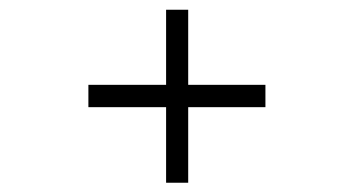

<svg xmlns="http://www.w3.org/2000/svg" viewBox="-20 -506 750 404"><path d="M329.5 -121.5V-280.5H166V-327.5H329.5V-485.5H376V-327.5H538.5V-280.5H376V-121.5Z"/></svg>

Font: League Mono UltraLight
Style: Regular
Weight: 200
Width: 6
Designer: Tyler Finck
Foundry: The League of Moveable Type / Tyler Finck
Version: Version 2.210